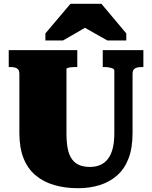

<svg xmlns="http://www.w3.org/2000/svg" viewBox="-20 -974 800 1011"><path d="M330 -273Q330 -223 337 -189.5Q344 -156 359.5 -135Q375 -114 398.5 -104.5Q422 -95 454 -95Q484 -95 508 -105.5Q532 -116 548.5 -137.5Q565 -159 573.5 -192.5Q582 -226 582 -273V-602Q582 -607 578 -610.5Q574 -614 566.5 -616Q559 -618 550.5 -619.5Q542 -621 532 -621H521V-710H735V-621H725Q711 -621 700.5 -618Q690 -615 684 -607.5Q678 -600 678 -585V-273Q678 -195 657 -140Q636 -85 597 -50.5Q558 -16 505.5 0.5Q453 17 392 17Q321 17 264 0Q207 -17 166 -52Q125 -87 103.5 -142Q82 -197 82 -273V-585Q82 -607 69 -614Q56 -621 36 -621H26V-710H387V-621H376Q368 -621 360 -620.5Q352 -620 345 -618.5Q338 -617 334 -615.5Q330 -614 330 -611ZM514 -954H351L219 -798V-761H312L475 -855H379L545 -761H645V-798Z"/></svg>

Font: Roboto Serif 20pt Black
Style: Regular
Weight: 900
Version: Version 1.008